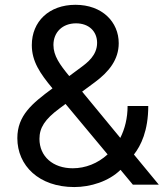

<svg xmlns="http://www.w3.org/2000/svg" viewBox="-20 -754 684 784"><path d="M283.2 9.8C349.6 9.8 423.8 -13.2 472.2 -60.5L522.5 0H628.4L526.9 -123C555.2 -159.2 585.4 -219.7 585.4 -321.3H501C501 -271.5 489.7 -227.5 471.2 -190.9L315.4 -379.9L368.2 -418.9C424.8 -460.9 464.8 -510.7 464.8 -577.6C464.8 -664.1 397.5 -734.4 288.1 -734.4C180.2 -734.4 109.9 -666 109.9 -569.8C109.9 -503.4 143.6 -454.1 194.3 -393.1C110.8 -331.5 50.8 -282.2 50.8 -189.9C50.8 -77.6 139.2 9.8 283.2 9.8ZM141.1 -187C141.1 -231.9 162.6 -266.6 222.7 -311L247.6 -329.6L419.4 -123.5C379.4 -86.9 329.1 -66.9 276.9 -66.9C196.3 -66.9 141.1 -115.2 141.1 -187ZM198.2 -570.3C198.2 -622.6 235.4 -658.7 290.5 -658.7C343.3 -658.7 376.5 -625.5 376.5 -579.1C376.5 -527.8 336.4 -498 310.1 -478.5L262.7 -443.4C224.1 -490.2 198.2 -526.4 198.2 -570.3Z"/></svg>

Font: Raveo
Style: Regular
Weight: 400
Designer: Jakub Foglar, Rasmus Andersson (Inter)
Foundry: Jakubfoglar.com
Version: Version 1.100;Glyphs 3.2.3 (3260)